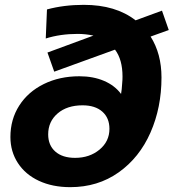

<svg xmlns="http://www.w3.org/2000/svg" viewBox="-20 -761 717 793"><path d="M602 -610Q647 -539 647 -441Q647 -317 601.5 -213.5Q556 -110 470 -49Q384 12 270 12Q197 12 141 -14Q85 -40 54 -87.5Q23 -135 23 -195Q23 -268 59.5 -325Q96 -382 161 -414Q226 -446 308 -446Q365 -446 409.5 -427Q454 -408 480 -373Q483 -388 485 -422Q486 -430 486 -445Q486 -515 455 -556L204 -465L176 -544L366 -614Q333 -621 301 -621Q229 -621 169 -602L174 -722Q244 -741 326 -741Q458 -741 540 -677L649 -717L677 -637ZM432 -229Q432 -274 402.5 -300Q373 -326 321 -326Q257 -326 218 -292.5Q179 -259 179 -206Q179 -161 208.5 -135Q238 -109 290 -109Q350 -109 391 -143Q432 -177 432 -229Z"/></svg>

Font: Idrija
Style: Bold Italic
Weight: 700
Italic angle: -11.3°
Designer: Julieta Ulanovsky
Foundry: Julieta Ulanovsky
Version: Version 7.200